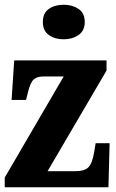

<svg xmlns="http://www.w3.org/2000/svg" viewBox="-20 -791 491 811"><path d="M0 0V-41L249 -468H163Q136 -468 122 -455Q108 -442 98 -401L90 -369H29L40 -536H430V-493L181 -68H301Q337 -68 353.5 -84.5Q370 -101 378 -150L384 -186H443L438 0ZM249 -625Q212 -625 186.5 -643Q161 -661 161 -698Q161 -736 186.5 -753.5Q212 -771 249 -771Q285 -771 311.5 -753.5Q338 -736 338 -698Q338 -661 311.5 -643Q285 -625 249 -625Z"/></svg>

Font: Noto Serif Tamil ExtraCondensed Black
Style: Italic
Weight: 900
Width: 2
Italic angle: -12°
Designer: Indian Type Foundry, Tom Grace, and the Monotype Design Team
Foundry: Monotype Imaging Inc.
Version: Version 2.003; ttfautohint (v1.8.4.7-5d5b)